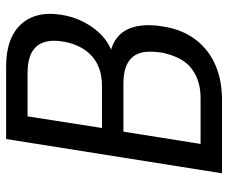

<svg xmlns="http://www.w3.org/2000/svg" viewBox="-79 -666 745 627"><g transform="rotate(-90 293.5 -352.5)"><path d="M41 0 153 -705H389Q454 -705 495 -682Q536 -659 552.5 -616Q569 -573 556 -510Q544 -456 511 -414Q478 -372 431 -357L433 -365Q469 -358 492 -335.5Q515 -313 522 -273.5Q529 -234 518 -178Q506 -121 473.5 -81Q441 -41 392 -20.5Q343 0 281 0ZM137 -70H286Q311 -70 331 -75Q351 -80 368 -89.5Q385 -99 398 -113.5Q411 -128 419.5 -147Q428 -166 434 -190Q440 -225 437.5 -249.5Q435 -274 422.5 -290Q410 -306 388 -314Q366 -322 334 -322H177ZM189 -392H327Q385 -392 421.5 -423Q458 -454 470 -512Q482 -573 457 -604Q432 -635 368 -635H227Z"/></g></svg>

Font: Nunito Sans 10pt Condensed Medium
Style: Italic
Weight: 500
Width: 3
Italic angle: -9°
Designer: Vernon Adams
Foundry: Vernon Adams
Version: Version 3.101;gftools[0.9.27]